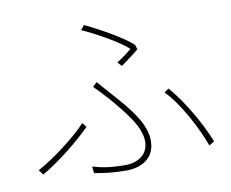

<svg xmlns="http://www.w3.org/2000/svg" viewBox="-81 -852 1163 967"><g transform="rotate(-10 500.0 -368.5)"><path d="M539 -533 559 -512C593 -536 629 -563 650 -581L642 -606C591 -651 477 -715 406 -748L388 -725C466 -690 572 -630 616 -589C600 -575 568 -551 539 -533ZM323 -39 327 -5C368 3 420 11 492 11C533 11 637 -4 637 -116C637 -204 564 -291 484 -380C463 -404 438 -433 419 -454L398 -433C420 -410 447 -383 466 -361C533 -283 608 -194 608 -119C608 -36 533 -17 492 -17C415 -17 370 -25 323 -39ZM923 -41 950 -57C918 -140 845 -274 770 -359L747 -343C818 -272 891 -131 923 -41ZM330 -241 312 -263C258 -203 134 -109 55 -67L74 -42C162 -92 270 -180 330 -241Z"/></g></svg>

Font: Harano Aji Gothic ExtraLight
Style: Regular
Weight: 250
Foundry: Masamichi Hosoda
Version: HaranoAjiGothic-ExtraLight version 20230610;ttx 4.39.4